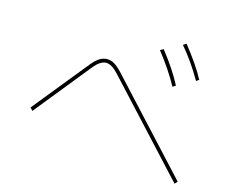

<svg xmlns="http://www.w3.org/2000/svg" viewBox="-102 -929 1204 1013"><g transform="rotate(15 500.0 -423.0)"><path d="M897 -611Q843 -705 781 -777L798 -788Q874 -693 912 -621ZM785 -549Q764 -588 733.5 -633.5Q703 -679 671 -719L689 -729Q760 -639 801 -560ZM482 -541Q445 -581 415 -581Q383 -581 347 -536L104 -235L90 -250L333 -550Q355 -577 374.5 -589Q394 -601 415 -601Q436 -601 454.5 -590Q473 -579 497 -554L941 -73L928 -58Z"/></g></svg>

Font: IBM Plex Sans JP Thin
Style: Regular
Weight: 100
Designer: Mike Abbink; Paul van der Laan; Pieter van Rosmalen; Wujin Sim; Yejin Wi; Jinhee Kim; Boomi Park; Yona Kim; Kichan Ma
Foundry: Sandoll Inc.
Version: Version 1.001